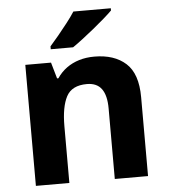

<svg xmlns="http://www.w3.org/2000/svg" viewBox="-54 -815 758 863"><g transform="rotate(-5 325.0 -383.0)"><path d="M385 -556Q475 -556 527 -509Q579 -462 579 -356V0H429V-318Q429 -377 407.5 -406.5Q386 -436 341 -436Q273 -436 248.5 -389.5Q224 -343 224 -256V0H73V-546H189L210 -473H216Q234 -500 259.5 -518.5Q285 -537 316.5 -546.5Q348 -556 385 -556ZM478 -766V-756Q464 -742 440.5 -721.5Q417 -701 390.5 -679.5Q364 -658 338.5 -638.5Q313 -619 294 -606H193V-619Q210 -638 231.5 -664Q253 -690 274 -717Q295 -744 309 -766Z"/></g></svg>

Font: Noto Sans Cherokee
Style: Regular
Weight: 400
Designer: Monotype Design Team
Foundry: Monotype Imaging Inc.
Version: Version 2.001